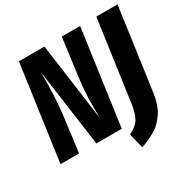

<svg xmlns="http://www.w3.org/2000/svg" viewBox="-187 -869 1198 1211"><g transform="rotate(-30 412.0 -263.5)"><path d="M551.8 -692.9 455.1 0H270L191.9 -563Q193.8 -388.7 176.8 -253.9L144 0H8.8L106 -692.9H292L369.1 -129.9Q368.7 -182.1 368.7 -223.4Q368.7 -264.6 371.3 -312Q374 -359.4 380.9 -410.2L418 -692.9ZM824.2 -692.9 741.2 -98.1Q735.4 -55.2 723.4 -20.3Q711.4 14.6 693.6 40.3Q675.8 65.9 656.7 85.2Q637.7 104.5 611.1 119.9Q584.5 135.3 562 145.3Q539.6 155.3 508.8 166L481.9 58.1Q535.6 31.7 556.9 -3.9Q578.1 -39.6 587.9 -109.9L669.9 -692.9Z"/></g></svg>

Font: Fira Sans Compressed
Style: Bold Italic
Weight: 700
Width: 3
Italic angle: -8°
Designer: Carrois Corporate & Edenspiekermann AG
Foundry: Carrois Corporate GbR & Edenspiekermann AG
Version: Version 4.203;PS 004.203;hotconv 1.0.88;makeotf.lib2.5.64775